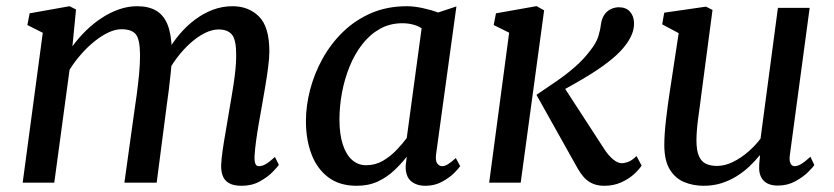

<svg xmlns="http://www.w3.org/2000/svg" viewBox="-20 -588 2686 618"><path d="M224.7 -557.4 213.1 -438.8Q231.9 -465 255.7 -488.4Q279.5 -511.8 306.8 -529.8Q334 -547.8 363 -557.9Q392.1 -568 421.6 -568Q458.3 -568 482.6 -553.7Q507 -539.4 519.4 -508.5Q531.9 -477.7 532.8 -427.2Q533 -422.1 532.8 -416.6Q532.7 -411.1 532.4 -405.6Q532.2 -400 531.5 -394L515.5 -415.3Q533.1 -448 556.3 -475.8Q579.5 -503.5 606.9 -524.2Q634.3 -544.9 664.9 -556.5Q695.6 -568 728.3 -568Q780.5 -568 813.7 -534.7Q847 -501.5 847 -422.1Q847 -401.7 843 -371.2Q839 -340.8 833.5 -307.9Q828 -275 823 -247Q818.5 -221.7 813.4 -192.9Q808.3 -164.2 804.5 -136.2Q800.6 -108.2 799.3 -85.4Q798.6 -68.5 802.1 -60.8Q805.6 -53.1 813.1 -53.1Q824 -53.1 835.7 -59.9Q847.3 -66.7 865 -82.8L877.6 -57.2Q872.8 -50.1 856.9 -33.9Q841.1 -17.8 815.9 -3.9Q790.7 10 758.1 10Q732.3 10 717.6 1.7Q702.9 -6.6 697.2 -21.3Q691.5 -36 691.8 -55.2Q692.5 -75.9 696.6 -104.2Q700.7 -132.5 706.2 -163.3Q711.7 -194.1 716.2 -222.7Q720.7 -249.8 726.4 -282.9Q732.2 -316 736.3 -350Q740.4 -383.9 740.2 -413.4Q740.1 -460.6 726.3 -476.9Q712.5 -493.2 683.6 -493.2Q663.1 -493.2 639.7 -481.8Q616.4 -470.3 593.2 -449.6Q570 -428.9 549.5 -401.8Q528.9 -374.6 514 -343.2L533.3 -403.6Q532.3 -380.3 529.5 -352.9Q526.8 -325.5 523.3 -298.3Q519.9 -271.1 516.4 -247L484.3 0H380.4L411.1 -220.5Q415.3 -248.6 419.9 -282.2Q424.5 -315.7 427.7 -349.6Q430.9 -383.5 430.7 -412.5Q430.3 -461.6 417 -477.7Q403.8 -493.9 370.7 -493.9Q351.6 -493.9 329.5 -483.7Q307.4 -473.5 284.7 -455.3Q262 -437.2 241.3 -413.6Q220.5 -390 203.9 -363.4L154.7 0H53L117.7 -482.5L68.1 -507.4L75.4 -545.1L203.9 -568Z M1383.9 -93.6Q1380.7 -70.5 1387.5 -61.8Q1394.3 -53.1 1402.9 -53.1Q1412 -53.1 1422.1 -59.5Q1432.3 -65.9 1447.2 -79.2L1461.2 -53.3Q1457.1 -46.5 1441.9 -31.2Q1426.6 -15.9 1402.8 -3Q1378.9 10 1349.2 10Q1320.7 10 1303 -4.9Q1285.3 -19.8 1285.7 -53.6L1289.3 -83.6Q1271.7 -61.3 1249 -39.7Q1226.3 -18.1 1196.5 -4Q1166.7 10 1127.9 10Q1072.6 10 1036.4 -17.5Q1000.2 -45 982.4 -92.2Q964.7 -139.3 964.7 -198Q964.7 -247.6 978.3 -299.8Q992 -351.9 1018.6 -399.8Q1045.2 -447.6 1084.4 -485.7Q1123.7 -523.7 1175.1 -545.9Q1226.6 -568 1289.6 -568Q1312.8 -568 1340.8 -561.9Q1368.9 -555.9 1390 -547.7L1449.1 -567.3ZM1337.1 -497Q1323.8 -505.5 1308 -509.3Q1292.2 -513.2 1275.2 -513.2Q1234.9 -513.2 1202.5 -494.9Q1170.2 -476.7 1145.9 -445.3Q1121.5 -414 1105.3 -373.9Q1089 -333.8 1080.8 -289.9Q1072.6 -246 1072.6 -203.3Q1072.6 -155.4 1083.5 -122.5Q1094.4 -89.6 1113.6 -72.9Q1132.9 -56.2 1158.1 -56.2Q1188.3 -56.2 1212.8 -70.6Q1237.3 -85.1 1256.6 -105.4Q1275.8 -125.6 1289.2 -143.7Z M1554.5 0 1618.8 -482.8 1569.1 -507.4 1576.4 -545.1 1707.1 -568.3 1731.4 -554.7 1656 0ZM1925.1 10Q1902.8 10 1886.6 2.5Q1870.4 -4.9 1859.2 -17.7Q1848 -30.4 1839.3 -45.9L1706.7 -282.7Q1740 -305.2 1771.2 -326.6Q1802.4 -348 1830 -372Q1857.6 -395.9 1879.7 -425.1Q1899.2 -449.8 1905.7 -470.4Q1912.1 -491 1914 -508.3Q1916.7 -528.4 1925.4 -540.8Q1934.1 -553.2 1946.6 -558.9Q1959.1 -564.6 1972 -564.6Q1994.8 -564.6 2007.3 -550.8Q2019.9 -537 2020.7 -516.1Q2021.5 -498.2 2015.2 -481.1Q2008.8 -464.1 1997.3 -447.9Q1979.3 -422.3 1949.8 -398.1Q1920.3 -374 1887.5 -353.3Q1854.7 -332.6 1825.6 -316.4Q1796.4 -300.2 1778.7 -290.2L1784 -325.2L1925.3 -107.7Q1938.7 -87.2 1953.6 -74.9Q1968.4 -62.7 1980.9 -62.7Q1990.6 -62.7 2002.4 -67.1Q2014.2 -71.6 2028.8 -85.7L2045.2 -55.1Q2037.2 -42.4 2020.4 -27.1Q2003.6 -11.9 1979.3 -0.9Q1955.1 10 1925.1 10Z M2245.1 10Q2211 10 2182.3 -1.9Q2153.6 -13.8 2136 -42.3Q2118.5 -70.7 2118.2 -120.5Q2118.2 -138 2119.6 -158.8Q2121 -179.6 2123.7 -202.7Q2126.3 -225.8 2129.5 -249.3Q2132.6 -272.8 2136.1 -294.7L2164.5 -481.3L2111.4 -509.7L2118 -547.2L2252.5 -566.6L2273.4 -556L2238.3 -290.7Q2235.8 -269.2 2232.9 -248.6Q2230 -228 2227.4 -208.6Q2224.8 -189.2 2223.3 -171.1Q2221.7 -153.1 2221.7 -136.6Q2221.7 -103.7 2229.6 -85.7Q2237.5 -67.7 2252.4 -60.8Q2267.2 -53.9 2287.8 -53.9Q2313.5 -53.9 2339.6 -66.9Q2365.8 -79.9 2388.8 -100Q2411.9 -120.1 2428 -141.9L2483.9 -562.6H2586.1L2522.4 -89.5Q2519.9 -70.6 2524.5 -61.9Q2529 -53.1 2537.6 -53.1Q2547.1 -53.1 2558.7 -60Q2570.3 -66.8 2588.5 -83.4L2601.1 -56.9Q2596.8 -49.8 2580.7 -33.8Q2564.5 -17.8 2539.5 -4.3Q2514.6 9.3 2483.6 9.3Q2452.3 9.3 2437.2 -7.4Q2422 -24.2 2423.7 -52.3Q2423.5 -54.2 2423.7 -58.1Q2423.9 -61.9 2424.4 -66.9Q2424.9 -71.8 2425.4 -77Q2425.9 -82.2 2426.4 -86.8L2425.1 -87.8Q2410.5 -69.8 2392.2 -52.4Q2373.9 -35 2351.3 -21Q2328.8 -6.9 2302.4 1.6Q2275.9 10 2245.1 10Z"/></svg>

Font: Merriweather 7pt Light
Style: Italic
Weight: 300
Italic angle: -7.8°
Designer: Eben Sorkin
Foundry: Eben Sorkin
Version: Version 2.200;gftools[0.9.31]